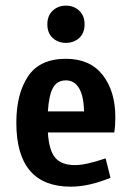

<svg xmlns="http://www.w3.org/2000/svg" viewBox="-20 -663 478 695"><path d="M397.5 -238.3Q397.5 -208 393.6 -183.6H153.3Q157.2 -119.1 179.7 -92.3Q202.1 -65.4 252 -65.4Q291 -65.4 362.3 -89.8L379.9 -19.5Q301.8 12.7 236.3 12.7Q39.1 12.7 39.1 -218.8Q39.1 -323.2 81.5 -386.7Q124 -450.2 218.8 -450.2Q305.7 -450.2 351.6 -391.6Q397.5 -333 397.5 -238.3ZM153.3 -259.8H284.2Q283.2 -315.4 266.1 -343.8Q249 -372.1 218.8 -372.1Q187.5 -372.1 172.4 -346.2Q157.2 -320.3 153.3 -259.8ZM218.8 -642.6Q247.1 -642.6 266.6 -624.5Q286.1 -606.4 286.1 -575.2Q286.1 -543 266.6 -525.4Q247.1 -507.8 218.8 -507.8Q190.4 -507.8 170.9 -525.4Q151.4 -543 151.4 -575.2Q151.4 -606.4 170.9 -624.5Q190.4 -642.6 218.8 -642.6Z"/></svg>

Font: Sudo
Style: Bold
Weight: 700
Monospace: yes
Designer: Jens Kutilek
Foundry: Jens Kutilek
Version: Version 0.040